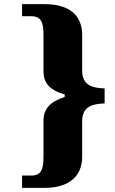

<svg xmlns="http://www.w3.org/2000/svg" viewBox="-20 -780 553 923"><path d="M86 123H195C314 123 375 66 375 -27V-196C375 -269 423 -280 483 -283V-355C423 -357 375 -370 375 -441V-612C375 -706 314 -760 195 -760H86V-702H130C181 -702 189 -668 189 -609V-439C189 -382 217 -347 291 -326V-314C220 -291 189 -256 189 -199V-29C189 31 181 64 130 64H86Z"/></svg>

Font: Noto Serif Devanagari SemiCondensed Black
Style: Regular
Weight: 900
Width: 4
Designer: Universal Thirst, Indian Type Foundry and the Monotype Design Team
Foundry: Monotype Imaging Inc.
Version: Version 2.004